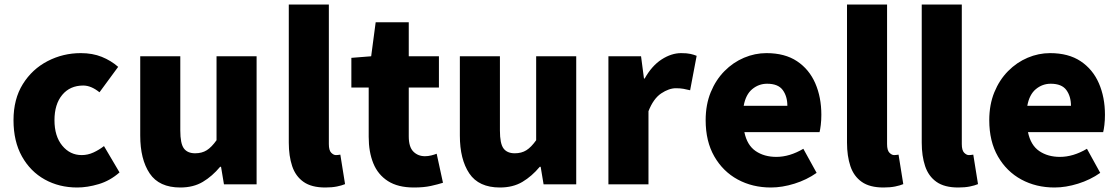

<svg xmlns="http://www.w3.org/2000/svg" viewBox="-20 -819 4971 853"><path d="M323 14Q243 14 179 -21.5Q115 -57 77.5 -124Q40 -191 40 -285Q40 -379 81.5 -445.5Q123 -512 191.5 -547.5Q260 -583 339 -583Q391 -583 432 -566.5Q473 -550 505 -522L422 -409Q385 -439 350 -439Q291 -439 256.5 -397.5Q222 -356 222 -285Q222 -214 256.5 -172Q291 -130 343 -130Q370 -130 395 -141.5Q420 -153 442 -170L511 -53Q469 -16 418.5 -1Q368 14 323 14Z M781 14Q687 14 645 -48.5Q603 -111 603 -217V-569H781V-239Q781 -181 797 -159.5Q813 -138 847 -138Q877 -138 898.5 -151.5Q920 -165 942 -196V-569H1120V0H975L962 -78H958Q923 -36 881 -11Q839 14 781 14Z M1425 14Q1364 14 1328.5 -11Q1293 -36 1278 -81Q1263 -126 1263 -185V-799H1441V-179Q1441 -151 1451.5 -140.5Q1462 -130 1472 -130Q1477 -130 1481 -130.5Q1485 -131 1492 -132L1513 -1Q1499 5 1477 9.5Q1455 14 1425 14Z M1819 14Q1748 14 1703.5 -14.5Q1659 -43 1638.5 -93.5Q1618 -144 1618 -211V-430H1541V-562L1629 -569L1649 -720H1796V-569H1930V-430H1796V-213Q1796 -166 1816.5 -145.5Q1837 -125 1868 -125Q1882 -125 1896 -128.5Q1910 -132 1920 -136L1948 -7Q1926 0 1894.5 7Q1863 14 1819 14Z M2201 14Q2107 14 2065 -48.5Q2023 -111 2023 -217V-569H2201V-239Q2201 -181 2217 -159.5Q2233 -138 2267 -138Q2297 -138 2318.5 -151.5Q2340 -165 2362 -196V-569H2540V0H2395L2382 -78H2378Q2343 -36 2301 -11Q2259 14 2201 14Z M2683 0V-569H2828L2841 -470H2844Q2876 -527 2919.5 -555Q2963 -583 3006 -583Q3032 -583 3047.5 -579.5Q3063 -576 3075 -571L3046 -418Q3030 -422 3016 -424.5Q3002 -427 2983 -427Q2952 -427 2917.5 -404Q2883 -381 2861 -325V0Z M3405 14Q3323 14 3257.5 -21.5Q3192 -57 3153.5 -124Q3115 -191 3115 -285Q3115 -354 3137.5 -409Q3160 -464 3198.5 -503Q3237 -542 3285.5 -562.5Q3334 -583 3385 -583Q3467 -583 3521 -547Q3575 -511 3602 -449Q3629 -387 3629 -309Q3629 -285 3626.5 -264Q3624 -243 3621 -232H3287Q3299 -174 3337 -148Q3375 -122 3429 -122Q3488 -122 3549 -158L3608 -51Q3564 -20 3509.5 -3Q3455 14 3405 14ZM3284 -349H3478Q3478 -391 3457.5 -419Q3437 -447 3388 -447Q3351 -447 3322 -423Q3293 -399 3284 -349Z M3905 14Q3844 14 3808.5 -11Q3773 -36 3758 -81Q3743 -126 3743 -185V-799H3921V-179Q3921 -151 3931.5 -140.5Q3942 -130 3952 -130Q3957 -130 3961 -130.5Q3965 -131 3972 -132L3993 -1Q3979 5 3957 9.5Q3935 14 3905 14Z M4237 14Q4176 14 4140.5 -11Q4105 -36 4090 -81Q4075 -126 4075 -185V-799H4253V-179Q4253 -151 4263.5 -140.5Q4274 -130 4284 -130Q4289 -130 4293 -130.5Q4297 -131 4304 -132L4325 -1Q4311 5 4289 9.5Q4267 14 4237 14Z M4665 14Q4583 14 4517.5 -21.5Q4452 -57 4413.5 -124Q4375 -191 4375 -285Q4375 -354 4397.5 -409Q4420 -464 4458.5 -503Q4497 -542 4545.5 -562.5Q4594 -583 4645 -583Q4727 -583 4781 -547Q4835 -511 4862 -449Q4889 -387 4889 -309Q4889 -285 4886.5 -264Q4884 -243 4881 -232H4547Q4559 -174 4597 -148Q4635 -122 4689 -122Q4748 -122 4809 -158L4868 -51Q4824 -20 4769.5 -3Q4715 14 4665 14ZM4544 -349H4738Q4738 -391 4717.5 -419Q4697 -447 4648 -447Q4611 -447 4582 -423Q4553 -399 4544 -349Z"/></svg>

Font: Source Han Sans SC Heavy
Style: Regular
Weight: 900
Designer: Ryoko NISHIZUKA Ë•øÂ°öÊ∂ºÂ≠ê (kana, bopomofo & ideographs); Paul D. Hunt (Latin, Greek & Cyrillic); Sandoll Communicatio
Foundry: Adobe
Version: Version 2.004;hotconv 1.0.118;makeotfexe 2.5.65603